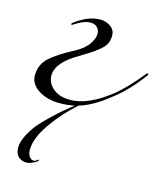

<svg xmlns="http://www.w3.org/2000/svg" viewBox="-118 -544 831 975"><g transform="rotate(15 297.5 -56.5)"><path d="M197 8Q131 8 85.5 -21.5Q40 -51 40 -96Q40 -154 81 -191Q122 -228 201 -269Q250 -295 271.5 -326Q293 -357 293 -382Q293 -401 280.5 -414.5Q268 -428 245 -428Q210 -428 165 -398Q156 -392 155 -392Q151 -392 151 -396Q151 -400 157 -404Q226 -456 289 -456Q318 -456 342.5 -439Q367 -422 367 -392Q367 -370 359.5 -352.5Q352 -335 333.5 -319Q315 -303 300 -292.5Q285 -282 254.5 -263.5Q224 -245 208 -235Q121 -178 121 -118Q121 -79 154 -50.5Q187 -22 245 -22Q335 -22 447 -108Q509 -156 583 -248Q587 -254 591 -254Q595 -254 595 -250Q595 -248 593 -244Q525 -152 455 -98Q367 -26 294 -5Q222 58 167.5 136.5Q113 215 113 275Q113 296 122.5 310Q132 324 147 324Q154 324 161 318Q168 312 169 312Q172 312 172 315Q172 321 150 332Q128 343 112 343Q88 343 70.5 327.5Q53 312 53 279Q53 251 70 217Q87 183 108 156.5Q129 130 165.5 95Q202 60 222 43.5Q242 27 275 0Q237 8 197 8Z"/></g></svg>

Font: Miama Nueva
Style: Medium
Weight: 400
Italic angle: -28°
Version: Version 1.0